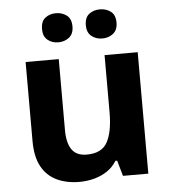

<svg xmlns="http://www.w3.org/2000/svg" viewBox="-54 -801 764 860"><g transform="rotate(-5 328.5 -371.0)"><path d="M579 -546V0H465L445 -70H437Q420 -42 393.5 -24.5Q367 -7 335 1.5Q303 10 269 10Q211 10 167 -11Q123 -32 99 -76Q75 -120 75 -190V-546H224V-227Q224 -169 245 -139Q266 -109 312 -109Q380 -109 405 -155.5Q430 -202 430 -289V-546ZM161 -686Q161 -721 181 -736.5Q201 -752 228.9 -752Q256.8 -752 277.4 -736.6Q298 -721.2 298 -686.4Q298 -653 277.4 -637Q256.8 -621 228.9 -621Q201 -621 181 -637.2Q161 -653.5 161 -686ZM358 -686Q358 -721 378.1 -736.5Q398.3 -752 426.6 -752Q455 -752 475.5 -736.6Q496 -721.2 496 -686.4Q496 -653 475.4 -637Q454.9 -621 427 -621Q398.5 -621 378.3 -637.2Q358 -653.5 358 -686Z"/></g></svg>

Font: Noto Sans Thaana
Style: Regular
Weight: 400
Designer: Monotype Design Team
Foundry: Monotype Imaging Inc.
Version: Version 2.001